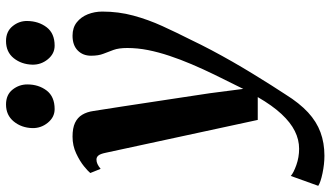

<svg xmlns="http://www.w3.org/2000/svg" viewBox="-280 -575 1072 622"><g transform="rotate(-90 256.0 -264.0)"><path d="M72 -458Q68.5 -475 63.2 -481.2Q58 -487.5 50 -487.5Q42.5 -487.5 35.5 -484.2Q28.5 -481 20 -474L6.5 -507.5Q11.5 -514 28.2 -527.8Q45 -541.5 70 -553.2Q95 -565 124.5 -565Q152 -565 169 -557Q186 -549 195.2 -533.8Q204.5 -518.5 207.5 -497Q215 -450 222.2 -402.8Q229.5 -355.5 236.5 -308.5Q243.5 -261.5 250.8 -214.2Q258 -167 265 -120L279 -12L325 -105Q343.5 -143 359 -179.5Q374.5 -216 386.2 -251.2Q398 -286.5 404.8 -320.5Q411.5 -354.5 411.5 -387.5Q411.5 -415.5 405.2 -432.5Q399 -449.5 392.8 -465.2Q386.5 -481 386.5 -505Q386.5 -531.5 403.5 -548.2Q420.5 -565 451.5 -565Q477.5 -565 494.8 -551.2Q512 -537.5 520.8 -515.5Q529.5 -493.5 529.5 -468.5Q529.5 -416 516.5 -368Q503.5 -320 482.5 -274Q461.5 -228 438 -181.5Q423 -150 404.8 -115.5Q386.5 -81 366.8 -46.5Q347 -12 327.5 19.8Q308 51.5 291 78.5Q274 105.5 261 125Q233 170 203 197.8Q173 225.5 138.5 238.2Q104 251 62.5 251Q35.5 251 5.8 244.8Q-24 238.5 -35 231L-3 142Q7 151 32.2 160Q57.5 169 85 169Q114.5 169 142.2 155.2Q170 141.5 197.5 112Q225 82.5 252.5 35H178.5ZM213.5 -623Q187.5 -623 169.5 -645Q151.5 -667 152 -695Q153 -730.5 173.5 -755.5Q194 -780.5 228.5 -780.5Q260 -780.5 276.8 -759.2Q293.5 -738 293.5 -711.5Q293.5 -675 273.8 -649Q254 -623 213.5 -623ZM419 -623Q393 -623 375 -645Q357 -667 357.5 -695Q358.5 -730.5 378.5 -755.5Q398.5 -780.5 434 -780.5Q465 -780.5 482.2 -759.2Q499.5 -738 499 -711.5Q498.5 -675 478.8 -649Q459 -623 419 -623Z"/></g></svg>

Font: Merriweather 24pt
Style: Bold Italic
Weight: 700
Italic angle: -7.8°
Designer: Eben Sorkin
Foundry: Eben Sorkin
Version: Version 2.101